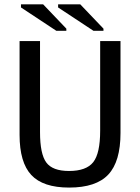

<svg xmlns="http://www.w3.org/2000/svg" viewBox="-20 -846 640 876"><path d="M529.8 -239.3Q529.8 -108.9 474.1 -49.6Q418.5 9.8 295.4 9.8Q176.3 9.8 122.8 -47.6Q69.3 -105 69.3 -230.5V-658.7H162.6V-243.2Q162.6 -143.6 191.2 -104.7Q219.7 -65.9 294.9 -65.9Q373.5 -65.9 405.3 -106Q437 -146 437 -249.5V-658.7H529.8ZM406.2 -705.6 245.1 -812V-826.2H346.2L452.1 -715.3V-705.6ZM236.8 -705.6 75.7 -812V-826.2H176.8L282.7 -715.3V-705.6Z"/></svg>

Font: Liberation Mono
Style: Regular
Weight: 400
Monospace: yes
Designer: Steve Matteson
Foundry: Ascender Corporation
Version: Version 2.1.5